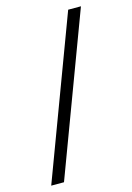

<svg xmlns="http://www.w3.org/2000/svg" viewBox="-111 -771 569 828"><g transform="rotate(-15 173.5 -357.0)"><path d="M336 -714 69 0H12L279 -714Z"/></g></svg>

Font: Noto Sans Thai Looped Light
Style: Regular
Weight: 300
Designer: Sasikarn Vongin, Ben Mitchell
Foundry: The Fontpad Ltd
Version: Version 1.001; ttfautohint (v1.8.4.7-5d5b)